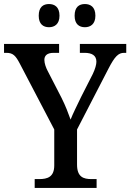

<svg xmlns="http://www.w3.org/2000/svg" viewBox="-23 -932 646 952"><path d="M398 -797C425 -797 450 -812 450 -854C450 -898 425 -912 398 -912C370 -912 347 -898 347 -854C347 -812 370 -797 398 -797ZM220 -797C247 -797 272 -812 272 -854C272 -898 247 -912 220 -912C192 -912 169 -898 169 -854C169 -812 192 -797 220 -797ZM149 0H456V-44H431C391 -44 359 -54 359 -116V-290L515 -592C546 -652 564 -670 592 -670H603V-714H373V-670H396C433 -670 455 -657 455 -626C455 -612 449 -590 437 -565L379 -451C359 -409 338 -368 327 -339C316 -370 302 -407 282 -447L213 -581C205 -596 197 -618 197 -635C197 -654 208 -670 243 -670H270V-714H-3V-670H9C42 -670 55 -655 75 -617L246 -290V-112C246 -54 212 -44 171 -44H149Z"/></svg>

Font: Noto Serif SemiCondensed Medium
Style: Regular
Weight: 500
Width: 4
Designer: Monotype Design Team
Foundry: Monotype Imaging Inc.
Version: Version 2.014